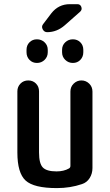

<svg xmlns="http://www.w3.org/2000/svg" viewBox="-20 -915 540 944"><path d="M259.8 9.8Q146.5 9.8 106 -27.3Q65.4 -64.5 65.4 -165V-465.8Q65.4 -488.3 80.6 -503.9Q95.7 -519.5 119.1 -519.5Q141.6 -519.5 156.7 -504.4Q171.9 -489.3 171.9 -465.8V-165Q171.9 -111.3 190.4 -91.8Q209 -72.3 257.8 -72.3Q293.9 -72.3 319.3 -86.9Q326.2 -90.8 326.2 -99.6V-464.8Q326.2 -488.3 342.3 -503.9Q358.4 -519.5 380.4 -519.5Q402.3 -519.5 418.5 -503.9Q434.6 -488.3 434.6 -464.8V-88.9Q434.6 -61.5 420.9 -39.6Q407.2 -17.6 382.8 -9.8Q325.2 9.8 259.8 9.8ZM285.2 -658.2V-669.9Q285.2 -692.4 300.8 -707Q316.4 -721.7 338.4 -721.7Q360.4 -721.7 375 -707Q389.6 -692.4 389.6 -669.9V-658.2Q389.6 -635.7 375 -620.6Q360.4 -605.5 338.4 -605.5Q316.4 -605.5 300.8 -620.6Q285.2 -635.7 285.2 -658.2ZM214.8 -669.9V-658.2Q214.8 -635.7 199.2 -620.6Q183.6 -605.5 161.6 -605.5Q139.6 -605.5 125 -620.6Q110.4 -635.7 110.4 -658.2V-669.9Q110.4 -692.4 125 -707Q139.6 -721.7 161.6 -721.7Q183.6 -721.7 199.2 -707Q214.8 -692.4 214.8 -669.9ZM374 -857.4 298.8 -791Q259.8 -756.8 211.9 -756.8Q197.3 -756.8 189.9 -771Q182.6 -785.2 192.4 -796.9L232.4 -849.6Q267.6 -894.5 323.2 -894.5H360.4Q375 -894.5 379.9 -880.9Q384.8 -867.2 374 -857.4Z"/></svg>

Font: Rounded Mgen+ 1mn medium
Style: Regular
Weight: 500
Designer: [Source Han Sans]
Ryoko NISHIZUKA  (kana & ideographs); Paul D. Hunt (Latin, Greek & Cyrillic); Wenlong ZHANG  (bopomofo
Version: Version 1.059.20150602